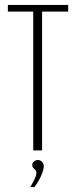

<svg xmlns="http://www.w3.org/2000/svg" viewBox="-20 -611 309 780"><path d="M115 0V-564H12V-591H257V-564H151V0ZM103 149Q113 132 120.5 116.5Q128 101 128 90Q128 84 124 80Q120 76 115.5 71.5Q111 67 111 59Q111 51 118 45Q125 39 133 39Q144 39 151 46.5Q158 54 158 64Q158 74 152.5 89.5Q147 105 138.5 120.5Q130 136 120 149Z"/></svg>

Font: Alumni Sans ExtraLight
Style: Regular
Weight: 250
Version: Version 1.018